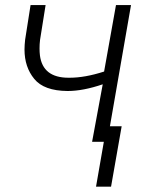

<svg xmlns="http://www.w3.org/2000/svg" viewBox="-20 -548 566 742"><path d="M486.3 -528.3H428.2L382.3 -271.5C332.5 -255.4 288.1 -247.6 249 -247.6C247.6 -247.6 246.1 -247.6 244.6 -247.6C178.7 -247.6 141.6 -276.4 134.3 -334C133.3 -342.3 132.8 -351.1 132.8 -360.4C132.8 -371.1 133.3 -382.3 134.8 -394L156.2 -528.3H98.1L77.1 -394.5C75.7 -381.3 74.7 -368.7 74.7 -356.4C74.7 -311.5 87.4 -273.4 112.3 -243.2C137.2 -212.4 180.2 -196.8 241.2 -196.3C281.7 -196.3 326.7 -205.1 377 -222.2L335.9 0H381.3L351.1 173.3H409.2L450.2 -60.1H404.8Z"/></svg>

Font: Roboto Light
Style: Italic
Weight: 300
Italic angle: -12°
Designer: Google
Version: Version 2.137; 2017